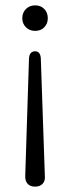

<svg xmlns="http://www.w3.org/2000/svg" viewBox="-20 -509 261 715"><path d="M111 186Q92 186 82.5 175Q73 164 74 145L88 -292Q90 -318 111 -318Q130 -318 132 -292L147 145Q149 164 139 175Q129 186 111 186ZM111 -394Q90 -394 76.5 -407.5Q63 -421 63 -441Q63 -462 76.5 -475.5Q90 -489 111 -489Q132 -489 145 -475.5Q158 -462 158 -441Q158 -421 145 -407.5Q132 -394 111 -394Z"/></svg>

Font: Chiron GoRound TC L
Style: Regular
Weight: 300
Designer: Ryoko NISHIZUKA 西塚涼子 (kana, bopomofo & ideographs); Paul D. Hunt (Latin, Greek & Cyrillic); Sandoll Communications 산돌커뮤니
Foundry: Adobe
Version: Version 1.000;hotconv 1.1.1;makeotfexe 2.6.0